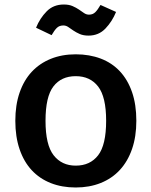

<svg xmlns="http://www.w3.org/2000/svg" viewBox="-20 -819 672 852"><path d="M585 -283Q585 -213 566 -158Q547 -103 512 -65Q477 -27 427 -7Q377 13 316 13Q255 13 205.5 -6.5Q156 -26 121 -63.5Q86 -101 67 -156.5Q48 -212 48 -283Q48 -353 67 -408Q86 -463 121 -500.5Q156 -538 205.5 -558Q255 -578 316 -578Q377 -578 427 -559Q477 -540 512 -502.5Q547 -465 566 -410Q585 -355 585 -283ZM451 -283Q451 -389 415.5 -435Q380 -481 316 -481Q252 -481 217 -435.5Q182 -390 182 -283Q182 -176 218 -130Q254 -84 316 -84Q380 -84 415.5 -130Q451 -176 451 -283ZM373 -661Q350 -661 334 -668Q318 -675 305.5 -683.5Q293 -692 283 -699Q273 -706 261 -706Q243 -706 232 -695Q221 -684 209 -663L140 -696Q157 -738 187 -768.5Q217 -799 263 -799Q286 -799 302 -792Q318 -785 330.5 -776.5Q343 -768 353 -761Q363 -754 375 -754Q392 -754 403 -765Q414 -776 426 -797L495 -766Q478 -724 448 -692.5Q418 -661 373 -661Z"/></svg>

Font: Qnwhxotralxmqkhsjrfbfhwcoqn
Style: Regular
Weight: 500
Designer: Carrois Corporate & Edenspiekermann
Foundry: Carrois Corporate GbR & Edenspiekermann AG
Version: Version 2.001